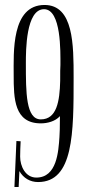

<svg xmlns="http://www.w3.org/2000/svg" viewBox="-20 -739 351 772"><path d="M144 -243C171 -243 202 -251 221 -272C221 -231 220 -198 219 -188C215 -130 209 -25 126 -25C82 -25 61 -71 61 -109C61 -130 62 -150 63 -171L46 -172L38 13H55L58 -51C74 -23 101 -7 133 -7C276 -7 276 -205 276 -426C276 -559 276 -719 159 -719C25 -719 35 -527 35 -437C35 -343 37 -243 144 -243ZM223 -478C222 -470 222 -445 222 -414C220 -331 208 -259 144 -259C84 -259 84 -367 84 -485C84 -535 84 -702 157 -702C227 -702 223 -530 223 -478Z"/></svg>

Font: Bigelow Rules
Style: Regular
Weight: 400
Designer: Astigmatic (AOETI)
Foundry: Astigmatic (AOETI)
Version: Version 1.000